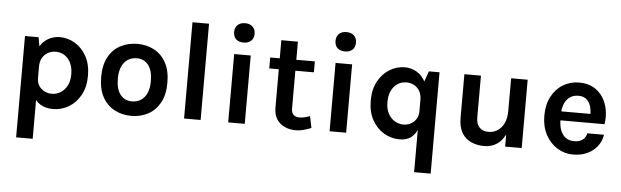

<svg xmlns="http://www.w3.org/2000/svg" viewBox="-55 -919 4408 1363"><g transform="rotate(5 2149.0 -237.5)"><path d="M336 14Q282.5 14 245 -9Q207.5 -32 187.8 -78.5Q168 -125 168 -196H211Q211 -163.5 226 -140.5Q241 -117.5 266 -105.2Q291 -93 319 -93Q348.5 -93 377.2 -109.2Q406 -125.5 425 -158.8Q444 -192 444 -243Q444 -289.5 428 -323Q412 -356.5 384.2 -374.8Q356.5 -393 321 -393Q291 -393 266 -379.5Q241 -366 226 -340.2Q211 -314.5 211 -278H168Q168 -354.5 191.8 -403.2Q215.5 -452 255 -475.5Q294.5 -499 341 -499Q398.5 -499 449.2 -468.5Q500 -438 531.5 -380.8Q563 -323.5 563 -243Q563 -162 531 -104.5Q499 -47 447.2 -16.5Q395.5 14 336 14ZM93 237V-485H190L211 -365V237Z M894 14Q827.5 14 773.8 -14.5Q720 -43 688.5 -99.8Q657 -156.5 657 -242Q657 -329 688.5 -386Q720 -443 773.8 -471Q827.5 -499 894 -499Q959.5 -499 1012.8 -471Q1066 -443 1097.5 -386Q1129 -329 1129 -242Q1129 -156.5 1097.5 -99.8Q1066 -43 1012.8 -14.5Q959.5 14 894 14ZM890 -89Q925.5 -89 952.5 -106.2Q979.5 -123.5 995.2 -157.5Q1011 -191.5 1011 -242Q1011 -319 980.8 -358Q950.5 -397 898 -397Q862.5 -397 835 -379.8Q807.5 -362.5 791.8 -328Q776 -293.5 776 -242Q776 -166 806.8 -127.5Q837.5 -89 890 -89Z M1269 0V-686H1387V0Z M1642.5 -574Q1608 -574 1588.8 -592.2Q1569.5 -610.5 1569.5 -643Q1569.5 -674 1588.8 -693Q1608 -712 1642.5 -712Q1676.5 -712 1696 -693Q1715.5 -674 1715.5 -643Q1715.5 -610.5 1696 -592.2Q1676.5 -574 1642.5 -574ZM1583.5 0V-487H1701.5V0Z M2065.5 14Q2022.5 14 1986.8 -2Q1951 -18 1929.8 -51Q1908.5 -84 1908.5 -135V-614H2026.5V-139Q2026.5 -79 2083.5 -79Q2101 -79 2118.5 -83Q2136 -87 2158.5 -95L2175.5 -12Q2147.5 -1 2121 6.5Q2094.5 14 2065.5 14ZM1840.5 -407V-485H2158.5V-407Z M2365 -574Q2330.5 -574 2311.2 -592.2Q2292 -610.5 2292 -643Q2292 -674 2311.2 -693Q2330.5 -712 2365 -712Q2399 -712 2418.5 -693Q2438 -674 2438 -643Q2438 -610.5 2418.5 -592.2Q2399 -574 2365 -574ZM2306 0V-487H2424V0Z M2805 14Q2745.5 14 2693.8 -16.5Q2642 -47 2610 -104.5Q2578 -162 2578 -243Q2578 -323.5 2609.5 -380.8Q2641 -438 2691.5 -468.5Q2742 -499 2799 -499Q2846 -499 2885.5 -475.5Q2925 -452 2949 -403.2Q2973 -354.5 2973 -278H2929Q2929 -314.5 2914.2 -340.2Q2899.5 -366 2875 -379.5Q2850.5 -393 2820 -393Q2784.5 -393 2756.8 -374.8Q2729 -356.5 2713 -323Q2697 -289.5 2697 -243Q2697 -192 2715.8 -158.8Q2734.5 -125.5 2763.5 -109.2Q2792.5 -93 2822 -93Q2850 -93 2874.2 -105.2Q2898.5 -117.5 2913.8 -140.8Q2929 -164 2929 -196H2952Q2952 -134 2937.5 -86.8Q2923 -39.5 2890.8 -12.8Q2858.5 14 2805 14ZM2929 237V-365L2971 -485H3047V237Z M3557 -487H3675V0H3557ZM3224 -487H3342V-189Q3342 -142 3365.5 -118Q3389 -94 3430 -94Q3465 -94 3493.8 -112.2Q3522.5 -130.5 3539.8 -166.2Q3557 -202 3557 -255H3589Q3589 -166 3566 -107.2Q3543 -48.5 3502.5 -19.8Q3462 9 3409 9Q3357.5 9 3315.5 -9.5Q3273.5 -28 3248.8 -68.8Q3224 -109.5 3224 -177Z M4042 14Q3980 14 3928.5 -18Q3877 -50 3846 -108Q3815 -166 3815 -243Q3815 -323 3845.8 -380.5Q3876.5 -438 3928 -468.5Q3979.5 -499 4042 -499Q4100 -499 4142.2 -475.8Q4184.5 -452.5 4210.5 -412.8Q4236.5 -373 4245.5 -323Q4254.5 -273 4246 -220H3909V-284H4162.5L4139.5 -269Q4141 -292.5 4137.2 -316.5Q4133.5 -340.5 4123 -360.5Q4112.5 -380.5 4093.2 -392.8Q4074 -405 4044 -405Q4008 -405 3983 -387Q3958 -369 3945 -338Q3932 -307 3932 -268V-221Q3932 -180 3944.2 -148.5Q3956.5 -117 3981 -99Q4005.5 -81 4042 -81Q4076.5 -81 4100 -97Q4123.5 -113 4130 -145H4249Q4241.5 -98 4213.8 -62.2Q4186 -26.5 4142.2 -6.2Q4098.5 14 4042 14Z"/></g></svg>

Font: Karla ExtraLight
Style: Bold
Weight: 700
Version: Version 2.001